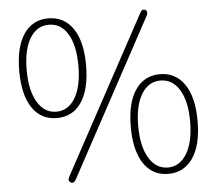

<svg xmlns="http://www.w3.org/2000/svg" viewBox="-53 -800 986 873"><g transform="rotate(-5 440.0 -363.0)"><path d="M235 13Q220 5 232 -16L616 -725Q627 -747 641 -739Q655 -731 644 -710L260 0Q249 21 235 13ZM681 13Q609 13 569 -46.5Q529 -106 529 -215Q529 -324 569.5 -383Q610 -442 681.5 -442Q753 -442 793.5 -383Q834 -324 834 -215Q834 -106 793.5 -46.5Q753 13 681 13ZM681.5 -16Q736 -16 768 -69.5Q800 -123 800 -216Q800 -309 768 -361Q736 -413 681.5 -413Q627 -413 595 -361Q563 -309 563 -216Q563 -123 595 -69.5Q627 -16 681.5 -16ZM198.5 -284Q126 -284 86 -343.5Q46 -403 46 -512Q46 -621 86 -680Q126 -739 198 -739Q270 -739 310.5 -680Q351 -621 351 -512Q351 -403 311 -343.5Q271 -284 198.5 -284ZM112 -366.5Q144 -313 198.5 -313Q253 -313 284.5 -366Q316 -419 316 -512.5Q316 -606 284.5 -658Q253 -710 198 -710Q143 -710 111.5 -658Q80 -606 80 -513Q80 -420 112 -366.5Z"/></g></svg>

Font: Resource Han Rounded KR ExtraLight
Style: Regular
Weight: 250
Designer: Cyano Hao (round all glyphs); Ryoko NISHIZUKA 西塚涼子 (kana, bopomofo & ideographs); Paul D. Hunt (Latin, Greek & Cyrillic)
Foundry: Cyano Hao
Version: 0.990